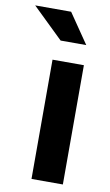

<svg xmlns="http://www.w3.org/2000/svg" viewBox="-145 -782 474 826"><g transform="rotate(10 92.0 -369.0)"><path d="M54 0V-521H191V0ZM74 -608 -60 -738H97L186 -608Z"/></g></svg>

Font: Red Hat Display
Style: Bold
Weight: 700
Designer: Pentagram, MCKL
Foundry: Pentagram, MCKL
Version: Version 1.023; ttfautohint (v1.8.3)